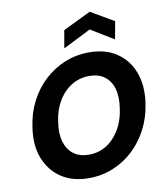

<svg xmlns="http://www.w3.org/2000/svg" viewBox="-100 -1028 970 1122"><g transform="rotate(-10 384.5 -466.5)"><path d="M337 12Q240 12 173 -33Q106 -78 76 -157.5Q46 -237 63 -341Q74 -422 109.5 -490Q145 -558 198.5 -607.5Q252 -657 319.5 -684.5Q387 -712 463 -712Q561 -712 627.5 -667Q694 -622 723.5 -542.5Q753 -463 737 -359Q725 -277 689.5 -209.5Q654 -142 601 -92.5Q548 -43 480.5 -15.5Q413 12 337 12ZM361 -123Q404 -123 441 -139.5Q478 -156 507.5 -187Q537 -218 557 -261Q577 -304 584 -357Q595 -425 581 -474Q567 -523 531 -549.5Q495 -576 440 -576Q397 -576 359.5 -559.5Q322 -543 292.5 -512.5Q263 -482 243 -439.5Q223 -397 216 -343Q205 -276 219.5 -226.5Q234 -177 270 -150Q306 -123 361 -123ZM326 -760 344 -865 509 -945 646 -865 627 -760 491 -843Z"/></g></svg>

Font: DM Sans 10pt Black
Style: Italic
Weight: 900
Italic angle: -10°
Version: Version 4.004;gftools[0.9.30]